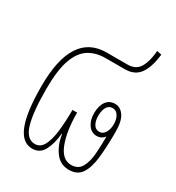

<svg xmlns="http://www.w3.org/2000/svg" viewBox="-155 -718 754 822"><g transform="rotate(30 222.0 -307.0)"><path d="M127 8Q77 8 52.5 -54Q28 -116 28 -244Q28 -508 198 -508H301Q342 -508 360 -538.5Q378 -569 382 -622L405 -617Q398 -553 374 -519Q350 -485 301 -485H206Q158 -485 123.5 -463Q89 -441 70.5 -388.5Q52 -336 52 -244Q52 -129 69 -72Q86 -15 127 -15Q154 -15 168.5 -42.5Q183 -70 188.5 -117Q194 -164 194 -222H217Q217 -130 239.5 -72.5Q262 -15 306 -15Q341 -15 356 -42.5Q371 -70 374 -111.5Q377 -153 377 -196Q362 -177 340 -177Q313 -177 297 -199.5Q281 -222 281 -256Q281 -293 296.5 -314.5Q312 -336 340 -336Q366 -336 383.5 -311Q401 -286 401 -232Q401 -159 395 -105Q389 -51 369.5 -21.5Q350 8 308 8Q265 8 239.5 -27Q214 -62 207 -111H205Q201 -62 183 -27Q165 8 127 8ZM340 -198Q357 -198 367.5 -215Q378 -232 378 -257Q378 -283 367.5 -299Q357 -315 340 -315Q321 -315 311.5 -298.5Q302 -282 302 -256Q302 -231 311.5 -214.5Q321 -198 340 -198Z"/></g></svg>

Font: Noto Sans Thai Looped ExtraCondensed Thin
Style: Regular
Weight: 100
Width: 2
Designer: Sasikarn Vongin, Ben Mitchell
Foundry: The Fontpad Ltd
Version: Version 1.001; ttfautohint (v1.8.4.7-5d5b)